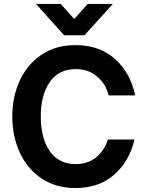

<svg xmlns="http://www.w3.org/2000/svg" viewBox="-20 -942 739 970"><path d="M42 -353Q42 -452 79.5 -534Q117 -616 189 -665Q261 -714 361 -714Q483 -714 561 -644Q639 -574 663 -460H529Q515 -518 470.5 -555.5Q426 -593 363 -593Q276 -593 231 -527Q186 -461 186 -353Q186 -245 231 -179Q276 -113 363 -113Q425 -113 467 -148.5Q509 -184 525 -237H659Q635 -129 558 -60.5Q481 8 361 8Q261 8 189 -41Q117 -90 79.5 -172.5Q42 -255 42 -353ZM287 -922 353 -848H357L423 -922H550L407 -764H304L162 -922Z"/></svg>

Font: Be Vietnam
Style: Bold
Weight: 700
Designer: Gabriel Lam
Foundry: TypeRant
Version: Version 4.000